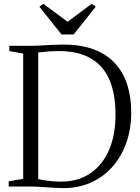

<svg xmlns="http://www.w3.org/2000/svg" viewBox="-20 -985 740 1014"><path d="M312 8.5Q291 8 268 6.8Q245 5.5 222.2 4Q199.5 2.5 179.8 1.2Q160 0 144.5 0H26V-27.5L102.5 -40.5V-702L29 -715.5V-743H143.5Q168 -743 196.8 -744.8Q225.5 -746.5 255.5 -748Q285.5 -749.5 314.5 -749.5Q410 -749.5 478.2 -723Q546.5 -696.5 589.5 -648.2Q632.5 -600 652.8 -535Q673 -470 673 -393Q673 -301.5 646 -227.5Q619 -153.5 570.2 -100.2Q521.5 -47 455.8 -19Q390 9 312 8.5ZM304 -26Q392.5 -26 456.8 -69.5Q521 -113 555.5 -192.2Q590 -271.5 590 -379.5Q590 -465 571 -528Q552 -591 514 -632.8Q476 -674.5 420.2 -695Q364.5 -715.5 290.5 -715.5Q268 -715.5 246 -714Q224 -712.5 207 -710.5Q190 -708.5 182 -708V-39.5Q198 -35 219.2 -32Q240.5 -29 262.8 -27.2Q285 -25.5 304 -26ZM305 -803 188 -949.5 209 -965 337 -870 464.5 -965 485.5 -949.5 369 -803Z"/></svg>

Font: Merriweather 96pt Light
Style: Regular
Weight: 300
Version: Version 2.100